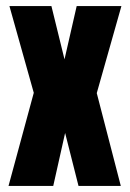

<svg xmlns="http://www.w3.org/2000/svg" viewBox="-20 -611 426 631"><path d="M8 0 91 -306 11 -591H149L192 -416L232 -591H379L298 -305L377 0H238L194 -174L155 0Z"/></svg>

Font: Alumni Sans ExtraBold
Style: Regular
Weight: 800
Designer: Robert E. Leuschke
Foundry: Robert E. Leuschke
Version: Version 1.018